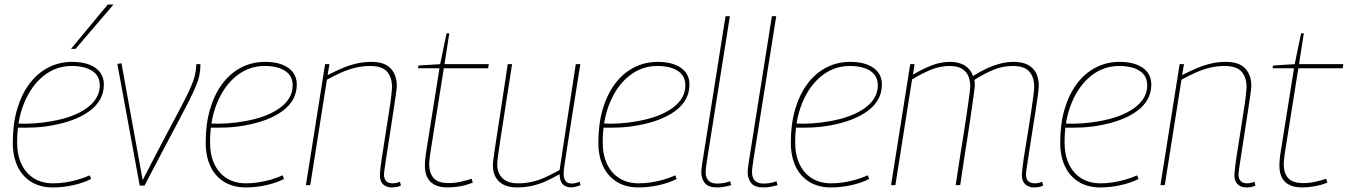

<svg xmlns="http://www.w3.org/2000/svg" viewBox="-20 -811 5904 841"><path d="M55 -270Q89 -268 128.5 -270.5Q168 -273 206 -280Q304 -297 360.5 -338Q417 -379 417 -437Q417 -479 384 -500.5Q351 -522 294 -522Q226 -522 172 -479.5Q118 -437 86.5 -361.5Q55 -286 55 -188Q55 -133 74 -92.5Q93 -52 128.5 -30Q164 -8 213 -8Q239 -8 265.5 -12Q292 -16 319 -23.5Q346 -31 373 -43L379 -27Q343 -9 299 0.5Q255 10 212 10Q157 10 117.5 -14Q78 -38 57 -82Q36 -126 36 -187Q36 -268 55 -332.5Q74 -397 108.5 -443.5Q143 -490 191 -515Q239 -540 296 -540Q340 -540 371 -528Q402 -516 418.5 -494Q435 -472 435 -441Q435 -372 374 -326Q313 -280 204 -261Q165 -254 125 -252.5Q85 -251 51 -252ZM291 -597 452 -791H477L311 -597Z M613 2H592L494 -531L512 -534L605 -22Q664 -137 704.5 -213.5Q745 -290 771 -339Q797 -388 811.5 -420Q826 -452 832.5 -476.5Q839 -501 840 -530H858Q858 -505 853.5 -482.5Q849 -460 838 -433.5Q827 -407 809 -371Q791 -335 764 -284.5Q737 -234 700 -164Q663 -94 613 2Z M900 -270Q934 -268 973.5 -270.5Q1013 -273 1051 -280Q1149 -297 1205.5 -338Q1262 -379 1262 -437Q1262 -479 1229 -500.5Q1196 -522 1139 -522Q1071 -522 1017 -479.5Q963 -437 931.5 -361.5Q900 -286 900 -188Q900 -133 919 -92.5Q938 -52 973.5 -30Q1009 -8 1058 -8Q1084 -8 1110.5 -12Q1137 -16 1164 -23.5Q1191 -31 1218 -43L1224 -27Q1188 -9 1144 0.5Q1100 10 1057 10Q1002 10 962.5 -14Q923 -38 902 -82Q881 -126 881 -187Q881 -268 900 -332.5Q919 -397 953.5 -443.5Q988 -490 1036 -515Q1084 -540 1141 -540Q1185 -540 1216 -528Q1247 -516 1263.5 -494Q1280 -472 1280 -441Q1280 -372 1219 -326Q1158 -280 1049 -261Q1010 -254 970 -252.5Q930 -251 896 -252Z M1404 -530H1423L1415 -482Q1448 -499 1478.5 -512Q1509 -525 1540.5 -532.5Q1572 -540 1606 -540Q1664 -540 1691 -511.5Q1718 -483 1718 -435Q1718 -424 1713.5 -393.5Q1709 -363 1703 -322.5Q1697 -282 1690 -238Q1683 -194 1677 -154Q1671 -114 1666.5 -85Q1662 -56 1662 -46Q1662 -28 1671.5 -18Q1681 -8 1699 -8Q1706 -8 1714.5 -9.5Q1723 -11 1732 -15L1736 2Q1726 7 1715.5 8.5Q1705 10 1696 10Q1681 10 1669 4Q1657 -2 1650.5 -14Q1644 -26 1644 -43Q1644 -54 1647.5 -83Q1651 -112 1657.5 -151.5Q1664 -191 1670.5 -234.5Q1677 -278 1683.5 -318Q1690 -358 1693.5 -388Q1697 -418 1697 -431Q1697 -472 1675.5 -497Q1654 -522 1600 -522Q1568 -522 1537 -514.5Q1506 -507 1475.5 -493.5Q1445 -480 1412 -462L1339 0H1320Z M2046 -28 2051 -11Q2020 1 1992 5.5Q1964 10 1942 10Q1907 10 1885 -1Q1863 -12 1852 -33Q1841 -54 1841 -86Q1841 -96 1842 -109Q1843 -122 1845 -135L1905 -512H1811L1813 -524L1908 -530L1936 -665H1948L1927 -530H2121L2118 -512H1924L1864 -135Q1863 -123 1861.5 -112Q1860 -101 1860 -91Q1860 -53 1879.5 -31Q1899 -9 1946 -9Q1971 -9 1996.5 -14.5Q2022 -20 2046 -28Z M2245 10Q2193 10 2166 -16Q2139 -42 2139 -86Q2139 -95 2141 -112Q2143 -129 2147.5 -159Q2152 -189 2159.5 -237.5Q2167 -286 2178 -358Q2189 -430 2204 -530H2223Q2204 -407 2191.5 -327Q2179 -247 2172 -201Q2165 -155 2162 -132.5Q2159 -110 2158.5 -102Q2158 -94 2158 -90Q2158 -54 2180.5 -31Q2203 -8 2249 -8Q2281 -8 2310 -14.5Q2339 -21 2368.5 -34.5Q2398 -48 2431 -66L2502 -530H2522Q2501 -397 2487 -310.5Q2473 -224 2465.5 -173Q2458 -122 2454 -97Q2450 -72 2449.5 -63Q2449 -54 2449 -51Q2449 -29 2457.5 -18Q2466 -7 2485 -7Q2490 -7 2499.5 -9Q2509 -11 2519 -15L2523 0Q2514 4 2501.5 7Q2489 10 2483 10Q2460 10 2446 -3Q2432 -16 2431 -48Q2398 -29 2368 -16Q2338 -3 2308 3.5Q2278 10 2245 10Z M2620 -270Q2654 -268 2693.5 -270.5Q2733 -273 2771 -280Q2869 -297 2925.5 -338Q2982 -379 2982 -437Q2982 -479 2949 -500.5Q2916 -522 2859 -522Q2791 -522 2737 -479.5Q2683 -437 2651.5 -361.5Q2620 -286 2620 -188Q2620 -133 2639 -92.5Q2658 -52 2693.5 -30Q2729 -8 2778 -8Q2804 -8 2830.5 -12Q2857 -16 2884 -23.5Q2911 -31 2938 -43L2944 -27Q2908 -9 2864 0.5Q2820 10 2777 10Q2722 10 2682.5 -14Q2643 -38 2622 -82Q2601 -126 2601 -187Q2601 -268 2620 -332.5Q2639 -397 2673.5 -443.5Q2708 -490 2756 -515Q2804 -540 2861 -540Q2905 -540 2936 -528Q2967 -516 2983.5 -494Q3000 -472 3000 -441Q3000 -372 2939 -326Q2878 -280 2769 -261Q2730 -254 2690 -252.5Q2650 -251 2616 -252Z M3158 -740H3177L3077 -110Q3075 -96 3073 -82Q3071 -68 3071 -55Q3071 -43 3075.5 -32Q3080 -21 3091 -14Q3102 -7 3123 -7Q3137 -7 3150.5 -9.5Q3164 -12 3178 -17L3183 0Q3169 4 3153 7Q3137 10 3120 10Q3083 10 3067.5 -9Q3052 -28 3052 -56Q3052 -66 3053.5 -77Q3055 -88 3056 -96Z M3361 -740H3380L3280 -110Q3278 -96 3276 -82Q3274 -68 3274 -55Q3274 -43 3278.5 -32Q3283 -21 3294 -14Q3305 -7 3326 -7Q3340 -7 3353.5 -9.5Q3367 -12 3381 -17L3386 0Q3372 4 3356 7Q3340 10 3323 10Q3286 10 3270.5 -9Q3255 -28 3255 -56Q3255 -66 3256.5 -77Q3258 -88 3259 -96Z M3463 -270Q3497 -268 3536.5 -270.5Q3576 -273 3614 -280Q3712 -297 3768.5 -338Q3825 -379 3825 -437Q3825 -479 3792 -500.5Q3759 -522 3702 -522Q3634 -522 3580 -479.5Q3526 -437 3494.5 -361.5Q3463 -286 3463 -188Q3463 -133 3482 -92.5Q3501 -52 3536.5 -30Q3572 -8 3621 -8Q3647 -8 3673.5 -12Q3700 -16 3727 -23.5Q3754 -31 3781 -43L3787 -27Q3751 -9 3707 0.5Q3663 10 3620 10Q3565 10 3525.5 -14Q3486 -38 3465 -82Q3444 -126 3444 -187Q3444 -268 3463 -332.5Q3482 -397 3516.5 -443.5Q3551 -490 3599 -515Q3647 -540 3704 -540Q3748 -540 3779 -528Q3810 -516 3826.5 -494Q3843 -472 3843 -441Q3843 -372 3782 -326Q3721 -280 3612 -261Q3573 -254 3533 -252.5Q3493 -251 3459 -252Z M4509 10Q4494 10 4482 4Q4470 -2 4463 -14Q4456 -26 4456 -43Q4456 -54 4459.5 -83Q4463 -112 4469.5 -151.5Q4476 -191 4483 -234Q4490 -277 4496 -317Q4502 -357 4506 -387.5Q4510 -418 4510 -431Q4510 -472 4489 -497Q4468 -522 4416 -522Q4371 -522 4329.5 -504.5Q4288 -487 4248 -461Q4249 -455 4249.5 -449.5Q4250 -444 4250 -437Q4250 -432 4247.5 -412.5Q4245 -393 4240.5 -363Q4236 -333 4231 -296.5Q4226 -260 4219.5 -220Q4213 -180 4207 -140.5Q4201 -101 4195.5 -65Q4190 -29 4186 0H4166Q4171 -29 4176 -65Q4181 -101 4187.5 -140Q4194 -179 4200 -218Q4206 -257 4211.5 -293Q4217 -329 4221 -358Q4225 -387 4227.5 -406.5Q4230 -426 4230 -431Q4230 -456 4222 -476.5Q4214 -497 4194 -509.5Q4174 -522 4139 -522Q4099 -522 4059 -506Q4019 -490 3975 -463L3902 0H3883L3967 -530H3986L3979 -484Q4019 -508 4059.5 -524Q4100 -540 4142 -540Q4182 -540 4207.5 -523Q4233 -506 4242 -478Q4272 -497 4301 -510.5Q4330 -524 4360 -532Q4390 -540 4419 -540Q4458 -540 4482.5 -527Q4507 -514 4518.5 -490.5Q4530 -467 4530 -435Q4530 -424 4526 -393.5Q4522 -363 4515.5 -322Q4509 -281 4502 -237Q4495 -193 4489 -153Q4483 -113 4478.5 -84.5Q4474 -56 4474 -46Q4474 -27 4484 -17.5Q4494 -8 4512 -8Q4519 -8 4527.5 -9.5Q4536 -11 4545 -15L4549 2Q4539 7 4528.5 8.5Q4518 10 4509 10Z M4643 -270Q4677 -268 4716.5 -270.5Q4756 -273 4794 -280Q4892 -297 4948.5 -338Q5005 -379 5005 -437Q5005 -479 4972 -500.5Q4939 -522 4882 -522Q4814 -522 4760 -479.5Q4706 -437 4674.5 -361.5Q4643 -286 4643 -188Q4643 -133 4662 -92.5Q4681 -52 4716.5 -30Q4752 -8 4801 -8Q4827 -8 4853.5 -12Q4880 -16 4907 -23.5Q4934 -31 4961 -43L4967 -27Q4931 -9 4887 0.5Q4843 10 4800 10Q4745 10 4705.5 -14Q4666 -38 4645 -82Q4624 -126 4624 -187Q4624 -268 4643 -332.5Q4662 -397 4696.5 -443.5Q4731 -490 4779 -515Q4827 -540 4884 -540Q4928 -540 4959 -528Q4990 -516 5006.5 -494Q5023 -472 5023 -441Q5023 -372 4962 -326Q4901 -280 4792 -261Q4753 -254 4713 -252.5Q4673 -251 4639 -252Z M5147 -530H5166L5158 -482Q5191 -499 5221.5 -512Q5252 -525 5283.5 -532.5Q5315 -540 5349 -540Q5407 -540 5434 -511.5Q5461 -483 5461 -435Q5461 -424 5456.5 -393.5Q5452 -363 5446 -322.5Q5440 -282 5433 -238Q5426 -194 5420 -154Q5414 -114 5409.5 -85Q5405 -56 5405 -46Q5405 -28 5414.5 -18Q5424 -8 5442 -8Q5449 -8 5457.5 -9.5Q5466 -11 5475 -15L5479 2Q5469 7 5458.5 8.5Q5448 10 5439 10Q5424 10 5412 4Q5400 -2 5393.5 -14Q5387 -26 5387 -43Q5387 -54 5390.5 -83Q5394 -112 5400.5 -151.5Q5407 -191 5413.5 -234.5Q5420 -278 5426.5 -318Q5433 -358 5436.5 -388Q5440 -418 5440 -431Q5440 -472 5418.5 -497Q5397 -522 5343 -522Q5311 -522 5280 -514.5Q5249 -507 5218.5 -493.5Q5188 -480 5155 -462L5082 0H5063Z M5789 -28 5794 -11Q5763 1 5735 5.5Q5707 10 5685 10Q5650 10 5628 -1Q5606 -12 5595 -33Q5584 -54 5584 -86Q5584 -96 5585 -109Q5586 -122 5588 -135L5648 -512H5554L5556 -524L5651 -530L5679 -665H5691L5670 -530H5864L5861 -512H5667L5607 -135Q5606 -123 5604.5 -112Q5603 -101 5603 -91Q5603 -53 5622.5 -31Q5642 -9 5689 -9Q5714 -9 5739.5 -14.5Q5765 -20 5789 -28Z"/></svg>

Font: Georama ExtraCondensed Thin Thin
Style: Italic
Weight: 250
Italic angle: -9°
Version: Version 1.001